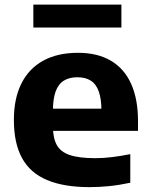

<svg xmlns="http://www.w3.org/2000/svg" viewBox="-20 -778 634 809"><path d="M358 10.5Q249 10.5 178 -19.5Q107 -49.5 72.8 -112Q38.5 -174.5 38.5 -273Q38.5 -362.5 70 -425.8Q101.5 -489 161.8 -522.2Q222 -555.5 308.5 -555.5Q391 -555.5 447.5 -522Q504 -488.5 532.8 -424.2Q561.5 -360 561.5 -267.5V-226.5H121V-320H435L407.5 -309.5Q407.5 -361 396.2 -392.5Q385 -424 362.5 -438.2Q340 -452.5 306 -452.5Q272 -452.5 249 -438.2Q226 -424 214.5 -392.8Q203 -361.5 203 -310V-246.5Q203 -197 219 -167.5Q235 -138 274 -124.8Q313 -111.5 382.5 -111.5Q416 -111.5 453.8 -116.2Q491.5 -121 529 -128.5V-8Q482.5 2 440.2 6.2Q398 10.5 358 10.5ZM120.5 -662V-758.5H491.5V-662Z"/></svg>

Font: Encode Sans SemiExpanded
Style: Bold
Weight: 700
Width: 6
Designer: Multiple Designers
Foundry: Impallari Type
Version: Version 3.002